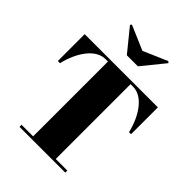

<svg xmlns="http://www.w3.org/2000/svg" viewBox="-283 -1155 1290 1290"><g transform="rotate(45 362.0 -510.0)"><path d="M145 0V-19.5H255V-730.5H233.5Q197.5 -730.5 166.2 -711.8Q135 -693 109.5 -660.2Q84 -627.5 65 -585Q46 -542.5 35 -495H14.5V-750H710V-495H690.5Q679.5 -542.5 660.5 -585Q641.5 -627.5 616 -660.2Q590.5 -693 559.2 -711.8Q528 -730.5 492 -730.5H470V-19.5H580V0ZM315 -850 185 -1010 194.5 -1019.5 368 -945 540 -1019.5 550 -1010 420 -850Z"/></g></svg>

Font: Bodoni Moda 11pt Black
Style: Regular
Weight: 900
Designer: Owen Earl
Foundry: indestructible type
Version: Version 2.004